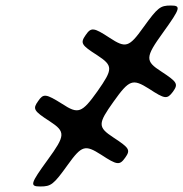

<svg xmlns="http://www.w3.org/2000/svg" viewBox="-20 -675 663 695"><path d="M391 -307C448 -387 460 -391 519 -354C577 -316 585 -315 606 -343C626 -371 622 -378 564 -416C505 -454 505 -467 570 -557C634 -646 636 -655 598 -655C560 -655 551 -648 499 -576C447 -503 435 -500 377 -538C319 -576 310 -577 290 -548C270 -519 274 -512 332 -475C390 -437 389 -425 333 -345C276 -265 263 -261 205 -299C146 -336 137 -337 118 -309C98 -281 101 -274 160 -236C218 -198 217 -185 153 -97C89 -9 87 0 126 0C165 0 174 -7 225 -78C276 -149 288 -152 346 -115C404 -77 413 -76 433 -104C453 -132 449 -139 391 -177C333 -215 334 -227 391 -307Z"/></svg>

Font: Asimov Print
Style: AIt
Weight: 500
Designer: Google
Version: Version 2.000980: 2014